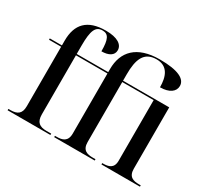

<svg xmlns="http://www.w3.org/2000/svg" viewBox="-152 -1004 1326 1235"><g transform="rotate(30 511.0 -386.5)"><path d="M25 0H343V-10H308C257 -10 229 -29 229 -87V-526H463V-80C463 -19 424 -10 384 -10H371V0H672V-10H652C611 -10 573 -19 573 -80V-526H806V-76C806 -18 767 -10 727 -10H722V0H1008V-10H995C954 -10 916 -19 916 -80V-536H573V-583C573 -694 599 -763 692 -763C777 -763 800 -695 800 -618C868 -618 907 -647 907 -689C907 -741 846 -773 710 -773C540 -773 463 -688 463 -559V-536H229V-597C229 -711 247 -750 298 -750C342 -750 358 -719 358 -630C411 -630 446 -650 446 -688C446 -730 404 -760 317 -760C180 -760 119 -693 119 -572V-536H29V-526H119V-84C119 -28 91 -10 40 -10H25Z"/></g></svg>

Font: Noto Serif Display Medium
Style: Regular
Weight: 500
Designer: Monotype Design Team
Foundry: Monotype Imaging Inc.
Version: Version 2.009